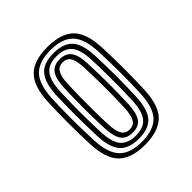

<svg xmlns="http://www.w3.org/2000/svg" viewBox="-132 -890 600 600"><g transform="rotate(-45 168.5 -590.0)"><path d="M169 -373.8Q109.5 -373.8 80.8 -401.6Q52 -429.5 49 -496.2Q46.8 -547.8 46.9 -594.2Q47 -640.8 49 -683.8Q52.2 -750.5 80.8 -778.4Q109.2 -806.2 169 -806.2Q228.2 -806.2 256.9 -778.5Q285.5 -750.8 288.5 -684.5Q290.8 -634.5 290.6 -586.2Q290.5 -538 288.8 -496.8Q285.5 -428 256.1 -400.9Q226.8 -373.8 169 -373.8ZM169 -387.5Q219 -387.5 243.9 -411.9Q268.8 -436.2 271.8 -496.2Q273.8 -543.5 273.8 -588.8Q273.8 -634 271.5 -684Q269 -742.5 244.6 -767.5Q220.2 -792.5 169 -792.5Q117.8 -792.5 93.1 -767.5Q68.5 -742.5 65.5 -682.5Q63.5 -639.5 63.6 -593.5Q63.8 -547.5 65.8 -496.8Q68.5 -438.2 92.8 -412.9Q117 -387.5 169 -387.5ZM169 -401Q125.5 -401 105.1 -423.5Q84.8 -446 82.5 -498.5Q80.5 -550.2 80.5 -594.2Q80.5 -638.2 82.2 -681.5Q84.8 -731.8 104.1 -755.4Q123.5 -779 169 -779Q212.2 -779 232.5 -756.8Q252.8 -734.5 255 -682.2Q257.2 -629.5 257.1 -585.6Q257 -541.8 255 -498.2Q252.5 -446.2 232.5 -423.6Q212.5 -401 169 -401ZM169 -414.5Q204 -414.5 220.1 -434.2Q236.2 -454 238.5 -499.5Q239.5 -525 240 -553.9Q240.5 -582.8 240.1 -614.8Q239.8 -646.8 238.2 -681.2Q236.5 -726.2 220.2 -745.9Q204 -765.5 169 -765.5Q132 -765.5 116.6 -744.8Q101.2 -724 99.2 -681Q97.2 -637 97.2 -593.2Q97.2 -549.5 99.2 -499Q101.2 -451.5 118.5 -433Q135.8 -414.5 169 -414.5ZM169 -428Q142.8 -428 130.2 -444.6Q117.8 -461.2 116 -499.5Q114 -549.2 114 -594.5Q114 -639.8 115.8 -679.8Q117.5 -718.8 130.2 -735.4Q143 -752 169 -752Q195 -752 207.5 -735.5Q220 -719 221.5 -681.2Q223.8 -630 223.6 -586.1Q223.5 -542.2 221.8 -500.5Q220 -462 207.8 -445Q195.5 -428 169 -428ZM169 -441.8Q186.8 -441.8 195.1 -455.6Q203.5 -469.5 205 -501.2Q206.8 -543.8 206.8 -585.8Q206.8 -627.8 204.8 -679.5Q203.5 -711.2 195.1 -724.9Q186.8 -738.5 169 -738.5Q150.8 -738.5 142.4 -724.5Q134 -710.5 132.5 -679.8Q131.5 -653.8 131 -624.8Q130.5 -595.8 130.9 -564.6Q131.2 -533.5 132.5 -500.5Q133.8 -469.2 142.4 -455.5Q151 -441.8 169 -441.8Z"/></g></svg>

Font: Big Shoulders Inline Display Thin
Style: Bold
Weight: 700
Version: Version 2.002